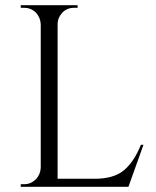

<svg xmlns="http://www.w3.org/2000/svg" viewBox="-20 -720 602 740"><path d="M60 -10C60 -10 60 0 60 0C60 0 475 0 475 0C475 0 533 -162 533 -162C533 -162 523 -162 523 -162C523 -162 523 -162 523 -162C506 -119 484 -86 458 -64C432 -42 394 -31 345 -31C345 -31 202 -31 202 -31C202 -31 202 -627 202 -627C202 -627 202 -627 202 -627C202 -638 205 -649 211 -659C211 -659 211 -659 211 -659C224 -680 242 -690 266 -690C266 -690 279 -690 279 -690C279 -690 279 -700 279 -700C279 -700 60 -700 60 -700C60 -700 60 -690 60 -690C60 -690 73 -690 73 -690C73 -690 73 -690 73 -690C90 -690 105 -684 118 -672C130 -659 136 -644 137 -627C137 -627 137 -73 137 -73C137 -73 137 -73 137 -73C136 -56 130 -41 118 -29C105 -16 90 -10 73 -10C73 -10 60 -10 60 -10Z"/></svg>

Font: Cinzel Utterance
Style: Regular
Weight: 500
Designer: Natanael Gama
Foundry: ""
Version: ""